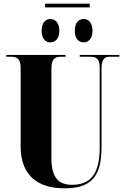

<svg xmlns="http://www.w3.org/2000/svg" viewBox="-20 -1012 682 1042"><path d="M225 -972H467V-992H225ZM253 -782C277 -782 302 -799 302 -845C302 -892 277 -909 253 -909C230 -909 206 -892 206 -845C206 -799 230 -782 253 -782ZM435 -782C457 -782 482 -799 482 -845C482 -892 457 -909 435 -909C410 -909 386 -892 386 -845C386 -799 410 -782 435 -782ZM330 10C475 10 531 -53 531 -214V-641C531 -697 554 -704 574 -704H628V-714H413V-704H469C499 -704 521 -697 521 -645V-208C521 -68 470 -9 372 -9C300 -9 259 -44 259 -155V-641C259 -697 283 -704 312 -704H336V-714H14V-704H39C68 -704 92 -697 92 -645V-218C92 -54 191 10 330 10Z"/></svg>

Font: Noto Serif Display ExtraCondensed Black
Style: Regular
Weight: 900
Width: 2
Designer: Monotype Design Team
Foundry: Monotype Imaging Inc.
Version: Version 2.009